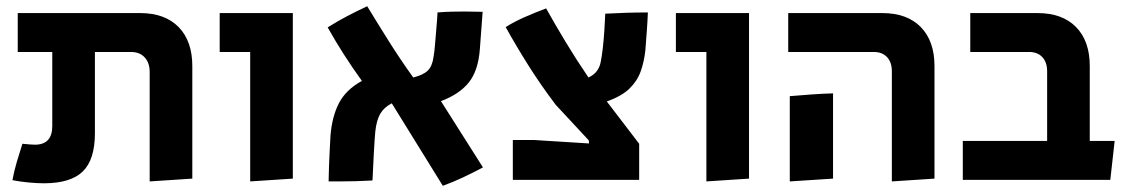

<svg xmlns="http://www.w3.org/2000/svg" viewBox="-20 -578 3617 617"><path d="M121 11Q100 11 73 8.5Q46 6 20 1Q25 -27 33.5 -56Q42 -85 52 -116Q63 -115 74 -114Q85 -113 92 -113Q148 -113 148 -173V-411H37V-536H430Q510 -536 554 -491Q598 -446 598 -366V-4L461 5V-347Q461 -376 445 -393.5Q429 -411 401 -411H285V-150Q285 -65 246 -27Q207 11 121 11Z M784 5V-411H686V-536H921V-4Z M1403 19 1239 -246Q1214 -233 1202 -212.5Q1190 -192 1186 -155Q1184 -134 1181.5 -89Q1179 -44 1177 2Q1125 5 1071 5H1036Q1037 -45 1039 -84Q1041 -123 1042 -142Q1047 -204 1069.5 -247Q1092 -290 1143 -318Q1112 -361 1084.5 -404Q1057 -447 1033 -490Q1063 -509 1094.5 -525.5Q1126 -542 1160 -558Q1194 -502 1230.5 -444Q1267 -386 1308 -329Q1340 -337 1354.5 -351Q1369 -365 1373 -394Q1376 -410 1378 -435.5Q1380 -461 1382.5 -489Q1385 -517 1386 -538Q1409 -540 1432 -540.5Q1455 -541 1474 -541Q1493 -541 1504.5 -540.5Q1516 -540 1531 -540L1522 -420Q1517 -351 1486.5 -313Q1456 -275 1397 -253L1532 -40Q1498 -22 1466 -7Q1434 8 1403 19Z M1628 0V-128H1698L1873 -117L1872 -127L1766 -241Q1719 -303 1679.5 -365.5Q1640 -428 1605 -491Q1632 -508 1666 -523Q1700 -538 1735 -551Q1764 -499 1797.5 -443.5Q1831 -388 1871 -329Q1905 -344 1911 -382Q1914 -397 1917 -422.5Q1920 -448 1922 -478Q1924 -508 1925 -534Q1960 -536 1994 -537Q2028 -538 2062 -538Q2061 -511 2058.5 -477.5Q2056 -444 2054 -417Q2050 -380 2039 -349Q2028 -318 2003 -293.5Q1978 -269 1930 -252L2034 -116V0Z M2250 5V-411H2152V-536H2387V-4Z M2846 5V-349Q2846 -378 2830.5 -394.5Q2815 -411 2788 -411H2513V-536H2815Q2895 -536 2939 -491Q2983 -446 2983 -366V-4ZM2518 5V-269Q2553 -272 2588 -274.5Q2623 -277 2657 -278V-4Z M3074 0V-125H3345V-349Q3345 -378 3329.5 -394.5Q3314 -411 3287 -411H3098V-536H3314Q3394 -536 3438 -491Q3482 -446 3482 -366V-125H3562L3548 0Z"/></svg>

Font: Secular One
Style: Regular
Weight: 400
Designer: Michal Sahar
Foundry: Hagilda
Version: Version 1.002; ttfautohint (v1.8.4.7-5d5b);gftools[0.9.29]